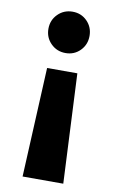

<svg xmlns="http://www.w3.org/2000/svg" viewBox="-88 -610 522 869"><g transform="rotate(10 173.5 -176.0)"><path d="M267 211H80L104 -292H243ZM174 -563Q214 -563 241 -535.5Q268 -508 268 -468Q268 -428 241 -400.5Q214 -373 174 -373Q134 -373 106.5 -400.5Q79 -428 79 -468Q79 -508 106.5 -535.5Q134 -563 174 -563Z"/></g></svg>

Font: Application
Style: Bold
Weight: 700
Designer: Wei Huang
Foundry: Wei Huang
Version: Version 0.012